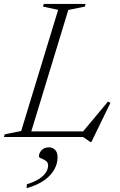

<svg xmlns="http://www.w3.org/2000/svg" viewBox="-45 -695 608 974"><path d="M301.5 -644.5 105 0H-25L-21 -13.5L62.5 -30.5L250 -645L173 -661.5L177 -675H389L385.5 -661.5ZM367.5 -17.5 503 -180 515 -173 418.5 25.5H413.5L376.5 0H75.5L84.5 -28.5H403.5ZM152.5 98Q152.5 82 165.8 67.2Q179 52.5 204 52.5Q222.5 52.5 234.8 65.5Q247 78.5 247 103.5Q247 135 230.2 165.2Q213.5 195.5 178.8 220Q144 244.5 90 259.5L91.5 239.5Q128.5 228.5 152.2 213.2Q176 198 187.5 180.2Q199 162.5 199 145Q199 128.5 187.5 120.8Q176 113 164.2 108.5Q152.5 104 152.5 98Z"/></svg>

Font: Newsreader 24pt Light
Style: Italic
Weight: 300
Italic angle: -17°
Designer: Hugues Gentile
Foundry: Production Type
Version: Version 1.003